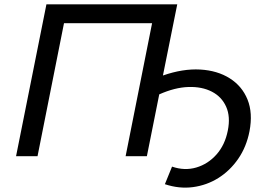

<svg xmlns="http://www.w3.org/2000/svg" viewBox="-20 -720 1236 885"><path d="M54 0 194 -700H797L731 -372Q823 -404 902.5 -399.5Q982 -395 1039 -359Q1096 -323 1121 -261Q1146 -199 1130 -115Q1116 -43 1078 12Q1040 67 986.5 100.5Q933 134 869.5 142.5Q806 151 740 129L773 48Q831 68 885 52Q939 36 978 -8Q1017 -52 1030 -118Q1043 -182 1022.5 -228Q1002 -274 956.5 -297.5Q911 -321 848.5 -319Q786 -317 714 -285L657 0H559L681 -613H275L153 0Z"/></svg>

Font: Montserrat Medium
Style: Italic
Weight: 500
Italic angle: -11.3°
Designer: Julieta Ulanovsky
Foundry: Julieta Ulanovsky
Version: Version 9.000; ttfautohint (v1.8.4.7-5d5b)